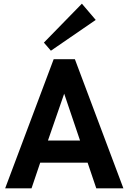

<svg xmlns="http://www.w3.org/2000/svg" viewBox="-20 -1021 697 1041"><path d="M8 0 271 -700H386L649 0H502L455 -139H198L151 0ZM240 -259H414L328 -513ZM256 -746 218 -790 424 -1001 499 -913Z"/></svg>

Font: Zen Kaku Gothic New Black
Style: Regular
Weight: 900
Designer: Yoshimichi Ohira
Foundry: Positype
Version: Version 1.001